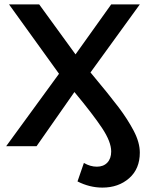

<svg xmlns="http://www.w3.org/2000/svg" viewBox="-20 -664 679 872"><path d="M391 -335Q477 -232 518.5 -177Q560 -122 587.5 -69.5Q615 -17 615 29Q615 103 566.5 145.5Q518 188 445 188Q387 188 332 160L361 76Q390 93 420 93Q450 93 467.5 74.5Q485 56 485 24Q485 -20 443.5 -82.5Q402 -145 318 -246L146 0H8L248 -329L21 -644H158L323 -417L485 -644H615Z"/></svg>

Font: Montserrat Ace
Style: Bold
Weight: 600
Designer: Julieta Ulanovsky
Foundry: Julieta Ulanovsky
Version: Version 1